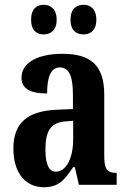

<svg xmlns="http://www.w3.org/2000/svg" viewBox="-20 -773 534 803"><path d="M330 -629C356 -629 383 -645 383 -690C383 -737 356 -753 330 -753C300 -753 275 -737 275 -690C275 -645 300 -629 330 -629ZM162 -629C190 -629 217 -645 217 -690C217 -737 190 -753 162 -753C135 -753 110 -737 110 -690C110 -645 135 -629 162 -629ZM163 10C225 10 249 -19 286 -74H293L310 0H468V-50H465C428 -50 416 -66 416 -121V-377C416 -502 357 -548 241 -548C145 -548 70 -515 70 -448C70 -403 105 -382 177 -382C177 -450 192 -491 230 -491C272 -491 285 -449 285 -374V-317L218 -314C96 -309 36 -260 36 -152C36 -42 93 10 163 10ZM213 -55C183 -55 170 -90 170 -147C170 -222 190 -260 252 -265L286 -268V-191C286 -111 257 -55 213 -55Z"/></svg>

Font: Noto Serif Lao ExtraCondensed
Style: Bold
Weight: 700
Width: 2
Designer: Monotype Design Team
Foundry: Monotype Imaging Inc.
Version: Version 2.003